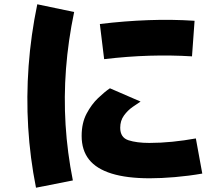

<svg xmlns="http://www.w3.org/2000/svg" viewBox="-20 -810 1040 896"><path d="M320 32 148 66Q120 -74 111.5 -216Q103 -358 113.5 -502Q124 -646 154 -790L326 -754Q298 -620 288 -489Q278 -358 286 -228Q294 -98 320 32ZM679 22Q572 22 501 0Q430 -22 395.5 -65.5Q361 -109 361 -176Q361 -236 384 -279.5Q407 -323 438 -352.5Q469 -382 493 -398L636 -336Q622 -327 599 -311Q576 -295 558.5 -271Q541 -247 541 -214Q541 -168 579.5 -155.5Q618 -143 677 -143Q729 -143 784 -148.5Q839 -154 894 -164L924 0Q861 11 796.5 16.5Q732 22 679 22ZM466 -534 446 -698Q562 -712 672.5 -716Q783 -720 888 -713L876 -547Q779 -553 677.5 -550Q576 -547 466 -534Z"/></svg>

Font: Murecho Thin Black
Style: Regular
Weight: 900
Version: Version 1.010